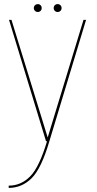

<svg xmlns="http://www.w3.org/2000/svg" viewBox="-20 -689 472 937"><path d="M204.5 0H221L400 -592H387.5L210 -9H215.5L36 -592H24ZM22.5 228Q86.5 228 134.2 180.8Q182 133.5 221 0L210 -1.5Q172 126.5 127.2 171.8Q82.5 217 22.5 217ZM164.5 -630.5Q172.5 -630.5 178 -636Q183.5 -641.5 183.5 -649.5Q183.5 -658 178 -663.5Q172.5 -669 164.5 -669Q156.5 -669 150.8 -663.5Q145 -658 145 -649.5Q145 -641.5 150.8 -636Q156.5 -630.5 164.5 -630.5ZM261 -630.5Q269.5 -630.5 275 -636Q280.5 -641.5 280.5 -649.5Q280.5 -658 275 -663.5Q269.5 -669 261 -669Q253 -669 247.5 -663.5Q242 -658 242 -649.5Q242 -641.5 247.5 -636Q253 -630.5 261 -630.5Z"/></svg>

Font: Anybody UltraCondensed Thin Thin
Style: Regular
Weight: 250
Version: Version 1.111